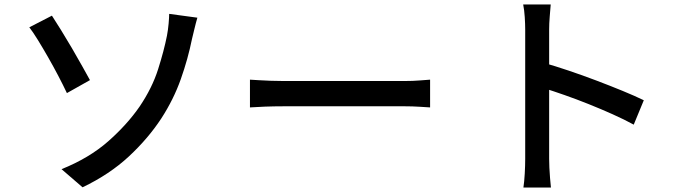

<svg xmlns="http://www.w3.org/2000/svg" viewBox="-20 -802 3040 858"><path d="M255 -46Q379 -96 463.5 -170.5Q548 -245 604 -326Q660 -409 686.5 -492.5Q713 -576 726 -642Q731 -668 733.5 -696.5Q736 -725 736 -740L862 -723Q855 -699 848.5 -671.5Q842 -644 838 -628Q820 -539 788 -448.5Q756 -358 701 -273Q642 -183 556 -103Q470 -23 349 35ZM212 -732Q229 -706 252.5 -668Q276 -630 301 -587.5Q326 -545 347 -507Q368 -469 382 -444L279 -386Q262 -422 240 -464Q218 -506 194.5 -547Q171 -588 149.5 -623Q128 -658 111 -680Z M1097 -446Q1114 -445 1138.5 -443.5Q1163 -442 1191.5 -441Q1220 -440 1246 -440Q1266 -440 1301 -440Q1336 -440 1380.5 -440Q1425 -440 1474 -440Q1523 -440 1571.5 -440Q1620 -440 1663 -440Q1706 -440 1739 -440Q1772 -440 1790 -440Q1826 -440 1855 -442.5Q1884 -445 1902 -446V-322Q1885 -323 1854 -325Q1823 -327 1790 -327Q1773 -327 1739.5 -327Q1706 -327 1663 -327Q1620 -327 1571.5 -327Q1523 -327 1474 -327Q1425 -327 1380.5 -327Q1336 -327 1301 -327Q1266 -327 1246 -327Q1205 -327 1164 -325.5Q1123 -324 1097 -322Z M2327 -92Q2327 -108 2327 -150.5Q2327 -193 2327 -251.5Q2327 -310 2327 -373.5Q2327 -437 2327 -497Q2327 -557 2327 -603Q2327 -649 2327 -670Q2327 -694 2325 -725.5Q2323 -757 2318 -782H2441Q2439 -758 2436.5 -727Q2434 -696 2434 -670Q2434 -636 2434 -584.5Q2434 -533 2434 -473Q2434 -413 2434 -352Q2434 -291 2434 -237.5Q2434 -184 2434 -145Q2434 -106 2434 -92Q2434 -76 2435 -53Q2436 -30 2438 -6.5Q2440 17 2442 36H2319Q2323 10 2325 -26.5Q2327 -63 2327 -92ZM2411 -521Q2460 -507 2521 -486.5Q2582 -466 2644 -442.5Q2706 -419 2762 -396Q2818 -373 2857 -354L2812 -245Q2770 -268 2717.5 -291.5Q2665 -315 2610 -337Q2555 -359 2503.5 -377Q2452 -395 2411 -408Z"/></svg>

Font: Noto Sans SC Thin Medium
Style: Regular
Weight: 500
Version: Version 2.004-H2;hotconv 1.0.118;makeotfexe 2.5.65603